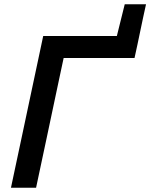

<svg xmlns="http://www.w3.org/2000/svg" viewBox="-20 -882 706 902"><path d="M31.5 0Q44 -58.5 55.5 -113Q67 -167.5 81.5 -235L132 -473Q146.5 -541.5 158.5 -597.5Q170.5 -653 183 -713H529L566 -862H666Q659 -831 652.5 -800.2Q646 -769.5 639.5 -738.5Q633 -707 626 -674Q619 -641 612 -609.5H279Q271.5 -574 263.5 -537Q255.5 -499.5 246.5 -457L199.5 -235Q185 -167.5 173.5 -113Q162 -58.5 149.5 0Z"/></svg>

Font: Heraclito Medium
Style: Italic
Weight: 500
Italic angle: -12°
Designer: Kostas Bartsokas (font) & Cristiano Sobral (main changes)
Foundry: Kostas Bartsokas (font) & Cristiano Sobral (main changes)
Version: Version 1.00;July 8, 2020;FontCreator 13.0.0.2655 64-bit